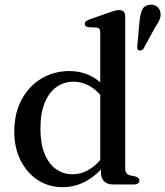

<svg xmlns="http://www.w3.org/2000/svg" viewBox="-20 -780 699 812"><path d="M407 -81.5 404 -85V-641.5Q404 -652.5 400.5 -657.5Q397 -662.5 388 -663.5L354 -665Q345.5 -666.5 342 -670Q338.5 -673.5 338.5 -679Q338.5 -685.5 342.8 -689.5Q347 -693.5 358 -697.5L441.5 -727Q457 -732.5 466.8 -735Q476.5 -737.5 484 -737.5Q496.5 -737.5 503 -730.8Q509.5 -724 509.5 -712V-68.5Q509.5 -55 514.5 -48.2Q519.5 -41.5 529 -38.5L552 -34Q561 -31 565.2 -27Q569.5 -23 569.5 -16.5Q569.5 -9 563.8 -4.5Q558 0 546.5 0H456Q434 0 420.5 -13Q407 -26 407 -49.5ZM40.5 -223Q40.5 -302 71.8 -359.5Q103 -417 155.8 -448.2Q208.5 -479.5 273 -479.5Q332.5 -479.5 378.8 -450.5Q425 -421.5 453.5 -367.5L429 -343Q403.5 -387.5 367.5 -411Q331.5 -434.5 290.5 -434.5Q251 -434.5 219.5 -412.5Q188 -390.5 169.5 -346.5Q151 -302.5 151 -235Q151 -172 168.8 -129.2Q186.5 -86.5 217 -64.8Q247.5 -43 286 -43Q326.5 -43 362.5 -66.5Q398.5 -90 428.5 -136L444.5 -110.5Q406 -52.5 355.2 -20.5Q304.5 11.5 245 11.5Q186 11.5 140 -18.5Q94 -48.5 67.2 -101.5Q40.5 -154.5 40.5 -223ZM570 -688.5Q572.5 -718.5 580.5 -737.2Q588.5 -756 610 -759.5Q628.5 -763 641.8 -753.8Q655 -744.5 658 -729.5Q661.5 -713.5 655.2 -697.8Q649 -682 636 -664.5L586.5 -573.5Q583 -569.5 578 -567.5Q573 -565.5 567.5 -567Q562 -569.5 561.2 -574.5Q560.5 -579.5 560.5 -585.5Z"/></svg>

Font: Fraunces 16pt
Style: Regular
Weight: 400
Version: Version 1.000;[b76b70a41]